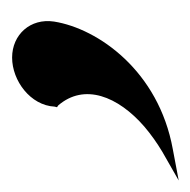

<svg xmlns="http://www.w3.org/2000/svg" viewBox="-62 -144 322 325"><g transform="rotate(-90 99.5 19.0)"><path d="M-43 160 10 150C142 126 214 24 226 -51C232 -91 204 -122 165 -122C126 -122 84 -91 82 -50L81 -46L84 -44C122 0 100 57 48 102C35 113 21 123 6 132Z"/></g></svg>

Font: Charger Pro
Style: ExBdObl
Weight: 400
Designer: Jasper
Foundry: Cannot Into Space Fonts
Version: Version 1.09